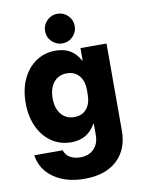

<svg xmlns="http://www.w3.org/2000/svg" viewBox="-98 -776 789 1053"><g transform="rotate(-10 296.0 -249.0)"><path d="M287.5 210Q184.2 210 116.3 162.5Q48.3 115 36.7 35H195Q202.5 60.8 226.2 75.4Q250 90 284.2 90Q331.7 90 360 61.2Q388.3 32.5 388.3 -15.8V-78.3H385Q341.7 0 250 0Q188.3 0 140.8 -32.5Q93.3 -65 66.7 -122.5Q40 -180 40 -255Q40 -330.8 66.7 -387.9Q93.3 -445 140.8 -477.5Q188.3 -510 250 -510Q344.2 -510 385 -431.7H388.3V-500H533.3V-15.8Q533.3 90 468.3 150Q403.3 210 287.5 210ZM290 -133.3Q334.2 -133.3 358.8 -162.9Q383.3 -192.5 383.3 -243.3V-268.3Q383.3 -318.3 358.3 -347.5Q333.3 -376.7 290 -376.7Q244.2 -376.7 217.1 -343.8Q190 -310.8 190 -255Q190 -199.2 217.1 -166.2Q244.2 -133.3 290 -133.3ZM295.8 -542.5Q261.7 -542.5 237.5 -566.7Q213.3 -590.8 213.3 -625Q213.3 -659.2 237.5 -683.3Q261.7 -707.5 295.8 -707.5Q330 -707.5 354.2 -683.3Q378.3 -659.2 378.3 -625Q378.3 -590.8 354.2 -566.7Q330 -542.5 295.8 -542.5Z"/></g></svg>

Font: Funnel Sans ExtraBold
Style: Regular
Weight: 800
Version: Version 1.000; Beta; Release 5; Build 24; ttfautohint (v1.8.